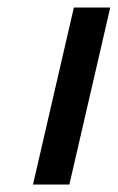

<svg xmlns="http://www.w3.org/2000/svg" viewBox="-20 -492 314 512"><path d="M68 0 177 -472H274L165 0Z"/></svg>

Font: Coval
Style: Italic
Weight: 400
Foundry: Context Ltd
Version: Version 001.000